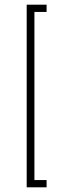

<svg xmlns="http://www.w3.org/2000/svg" viewBox="-20 -760 277 820"><path d="M94 40V-740H179V-709H127V9H179V40Z"/></svg>

Font: Raleway-v4020 ExtraLight
Style: Regular
Weight: 275
Designer: Matt McInerney, Pablo Impallari, Rodrigo Fuenzalida
Foundry: Matt McInerney, Pablo Impallari, Rodrigo Fuenzalida
Version: Version 4.020;PS 004.020;hotconv 1.0.88;makeotf.lib2.5.64775